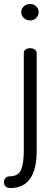

<svg xmlns="http://www.w3.org/2000/svg" viewBox="-57 -716 268 968"><path d="M95 -696Q113 -696 125.5 -684Q138 -672 138 -655Q138 -638 125.5 -625.5Q113 -613 95 -613Q76 -613 63 -625.5Q50 -638 50 -655Q50 -672 63 -684Q76 -696 95 -696ZM128 -449V43Q128 232 -4 232Q-21 232 -29 223.5Q-37 215 -37 203Q-37 190 -29 181.5Q-21 173 -9 173Q35 173 49 140.5Q63 108 63 43V-449Q63 -460 72 -466.5Q81 -473 95 -473Q109 -473 118.5 -466Q128 -459 128 -449Z"/></svg>

Font: Dosis
Style: Regular
Weight: 400
Designer: Edgar Tolentino, Pablo Impallari, Igino Marini
Foundry: Edgar Tolentino, Pablo Impallari, Igino Marini
Version: Version 1.007